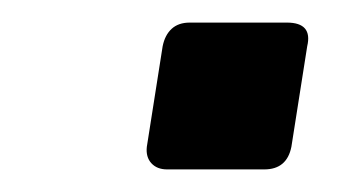

<svg xmlns="http://www.w3.org/2000/svg" viewBox="-20 -471 303 170"><path d="M110 -341 124 -430Q126 -440 132 -445.5Q138 -451 148 -451H234Q257 -451 252 -430L238 -341Q234 -321 214 -321H128Q119 -321 114 -326.5Q109 -332 110 -341Z"/></svg>

Font: Exo
Style: Bold Italic
Weight: 700
Italic angle: -9°
Designer: Natanael Gama
Foundry: Natanael Gama
Version: Version 1.500; ttfautohint (v1.6)